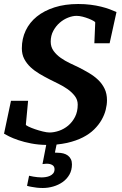

<svg xmlns="http://www.w3.org/2000/svg" viewBox="-25 -707 608 958"><path d="M334 112.8Q334 142.1 321.3 164.3Q308.6 186.5 287.8 201.2Q267.1 215.8 241.2 223.4Q215.3 231 189 231Q173.3 231 159.2 229.5Q145 228 133.8 225.6Q121.1 223.6 109.9 220.2L120.1 169.9Q130.9 172.4 141.6 174.3Q150.9 175.8 161.6 177Q172.4 178.2 182.1 178.2Q191.9 178.2 203.1 176.5Q214.4 174.8 224.1 170.4Q233.9 166 240.5 158Q247.1 149.9 247.1 137.2Q247.1 123 236.1 116.5Q225.1 109.9 210 109.9Q207.5 109.9 203.6 110.1Q199.7 110.4 195.8 110.8L187 111.8L205.6 16.1Q166 15.6 130.9 8.8Q95.2 2 67.1 -7.6Q39.1 -17.1 20.5 -26.4Q2 -35.6 -4.9 -40L29.8 -204.1H115.2L104 -85Q103.5 -82 117.2 -75.4Q130.9 -68.8 149.9 -62.3Q168.9 -55.7 189.2 -50.8Q209.5 -45.9 222.2 -45.9Q244.6 -45.9 269.5 -54.4Q294.4 -63 315.2 -80.3Q335.9 -97.7 349.4 -123.8Q362.8 -149.9 362.8 -185.1Q362.8 -209.5 347.9 -228.5Q333 -247.6 311.8 -262.5Q290.5 -277.3 266.4 -289.1Q242.2 -300.8 224.1 -310.1Q197.3 -323.7 172.1 -338.6Q147 -353.5 127.4 -371.8Q107.9 -390.1 95.9 -413.1Q84 -436 84 -465.8Q84 -514.2 103.3 -554.7Q122.6 -595.2 158.9 -624.5Q195.3 -653.8 247.3 -670.4Q299.3 -687 365.2 -687Q398.9 -687 427.2 -683.3Q455.6 -679.7 479.2 -673.8Q502.9 -668 522 -660.9Q541 -653.8 556.2 -647L522 -491.2H445.8L450.2 -595.2Q450.2 -597.7 440.9 -603Q431.6 -608.4 417.5 -614Q403.3 -619.6 387 -623.8Q370.6 -627.9 356.9 -627.9Q337.4 -627.9 314.9 -619.1Q292.5 -610.4 273.2 -593.8Q253.9 -577.1 241 -553.2Q228 -529.3 228 -499Q228 -472.7 242.4 -452.9Q256.8 -433.1 278.1 -418.2Q299.3 -403.3 323.5 -391.8Q347.7 -380.4 367.2 -371.1Q394 -357.4 419.7 -342.3Q445.3 -327.1 465.1 -308.1Q484.9 -289.1 496.8 -264.4Q508.8 -239.7 508.8 -207Q508.8 -184.1 502.4 -158.9Q496.1 -133.8 481.9 -108.9Q467.8 -84 444.8 -61.3Q421.9 -38.6 388.4 -21.5Q355 -4.4 310.1 5.9Q285.6 11.2 257.3 14.2L249 54.2Q250.5 54.7 252.4 54.7Q254.9 55.2 263.2 55.2Q278.3 55.2 291.3 58.6Q304.2 62 313.7 69.1Q323.2 76.2 328.6 87.2Q334 98.1 334 112.8Z"/></svg>

Font: Charis SIL Am
Style: Bold Italic
Weight: 700
Italic angle: -11°
Foundry: SIL International
Version: Version 5.000